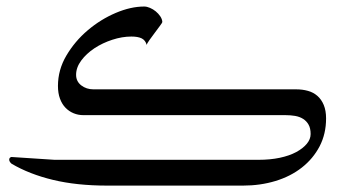

<svg xmlns="http://www.w3.org/2000/svg" viewBox="-20 -580 1085 600"><path d="M999 -210Q999 -161.6 978.8 -122.8Q958.5 -84 923.3 -56.4Q888.2 -28.8 840.8 -14.4Q793.5 0 739.3 0H314.9Q219.7 0 145.8 -17.8Q71.8 -35.6 16.1 -68.4Q12.2 -71.8 10.5 -75Q8.8 -78.1 8.8 -80.6Q8.8 -85.9 12.2 -87.9Q14.2 -89.4 16.1 -89.4L150.4 -80.6H788.1Q824.2 -80.6 854.2 -86.9Q884.3 -93.3 905.5 -104.7Q926.8 -116.2 938.7 -130.6Q950.7 -145 950.7 -161.1Q950.7 -179.2 944.3 -190.4Q938 -201.7 927.2 -208.5Q916.5 -215.3 902.1 -217.8Q887.7 -220.2 871.6 -220.2H240.2Q224.1 -220.2 210 -226.1Q195.8 -231.9 184.8 -243.2Q173.8 -254.4 167.5 -271.5Q161.1 -288.6 161.1 -311.5Q161.1 -361.8 187.5 -406.5Q213.9 -451.2 254.2 -485.4Q294.4 -519.5 341.6 -539.6Q388.7 -559.6 430.7 -559.6Q439 -559.6 448.7 -555.4Q458.5 -551.3 466.8 -544.4Q475.1 -537.6 481 -528.8Q486.8 -520 487.3 -511.2Q487.3 -509.3 480 -499.5Q472.7 -489.7 463.9 -477.8Q455.1 -465.8 447 -454.8Q439 -443.8 438.5 -439.5Q434.6 -454.1 422.9 -460Q411.1 -465.8 390.6 -465.8Q361.8 -465.8 331.1 -455.8Q300.3 -445.8 275.1 -429.2Q250 -412.6 233.9 -390.9Q217.8 -369.1 217.8 -346.2Q217.8 -325.7 233.9 -313.2Q250 -300.8 272 -300.8H905.8Q925.3 -300.8 942.1 -296.1Q959 -291.5 971.7 -280.5Q984.4 -269.5 991.7 -252Q999 -234.4 999 -210Z"/></svg>

Font: Accordance
Style: Italic
Weight: 400
Italic angle: -11°
Version: Version 1.2 (build January 31, 2020) Miklal Software Solutio